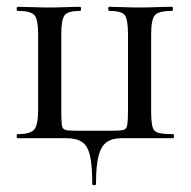

<svg xmlns="http://www.w3.org/2000/svg" viewBox="-20 -406 561 564"><path d="M251 134Q251 81 244.5 52Q238 23 221.5 11.5Q205 0 176 0H32Q29 0 29 -6Q29 -12 32 -12Q70 -12 81 -26Q92 -40 92 -83V-305Q92 -349 81 -361.5Q70 -374 32 -374Q29 -374 29 -380Q29 -386 32 -386Q51 -386 75.5 -385Q100 -384 124 -384Q149 -384 173 -385Q197 -386 216 -386Q218 -386 218 -380Q218 -374 216 -374Q180 -374 170 -361.5Q160 -349 160 -305V-81Q160 -52 161.5 -39.5Q163 -27 172 -24.5Q181 -22 201 -22H312Q334 -22 343 -24.5Q352 -27 354 -40Q356 -53 356 -83V-305Q356 -349 346.5 -361.5Q337 -374 301 -374Q298 -374 298 -380Q298 -386 301 -386Q319 -386 342 -385Q365 -384 388 -384Q415 -384 440 -385Q465 -386 485 -386Q488 -386 488 -380Q488 -374 485 -374Q446 -374 435 -361.5Q424 -349 424 -305V-81Q424 -50 427.5 -35Q431 -20 444.5 -16Q458 -12 489 -12Q491 -12 491 -6Q491 0 489 0H337Q310 0 293.5 11.5Q277 23 269.5 52Q262 81 262 134Q262 138 256.5 138Q251 138 251 134Z"/></svg>

Font: Cormorant Medium
Style: Regular
Weight: 500
Designer: Christian Thalmann (Catharsis Fonts)
Foundry: Catharsis Fonts
Version: Version 4.000